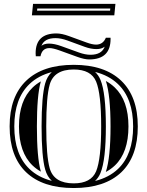

<svg xmlns="http://www.w3.org/2000/svg" viewBox="-20 -952 755 983"><path d="M543.5 -897.5 544.7 -908.2H170.9L169.7 -897.5ZM565.2 -873.5H143.3L149.2 -932.1H571ZM211.4 -84Q192.9 -149.2 192.9 -304.7Q192.9 -460.2 211.4 -525.4Q221.4 -560.8 245.1 -583Q176.3 -564.9 131.3 -522Q53.2 -447.8 53.2 -304.7Q53.2 -161.1 130.6 -87.2Q175.8 -43.9 245.4 -25.9Q221.4 -48.3 211.4 -84ZM466.8 -583.7Q484.6 -566.9 494.4 -543.2Q522 -476.1 522 -304.7Q522 -133.3 494.4 -66.2Q484.6 -42.2 466.6 -25.4Q538.3 -43.2 584.5 -87.4Q661.6 -160.9 661.6 -304.7Q661.6 -447.8 583.5 -522Q537.6 -565.9 466.8 -583.7ZM188.2 -77.6 189.7 -73.2Q166 -86.4 147 -104.5Q77.1 -171.4 77.1 -304.7Q77.1 -437.5 147.7 -504.6Q166.3 -522.5 189.5 -535.4L188.2 -531.7Q168.9 -463.4 168.9 -304.7Q168.9 -146 188.2 -77.6ZM521.7 -71.5Q545.9 -145 545.9 -304.7Q545.9 -463.9 522 -537.4Q547.1 -523.7 567.1 -504.6Q637.7 -437.5 637.7 -304.7Q637.7 -171.1 568.1 -104.7Q547.6 -85.2 521.7 -71.5ZM357.4 10.7Q198.2 10.7 113.8 -70.1Q29.3 -150.9 29.3 -304.7Q29.3 -458 114.7 -539.3Q199.5 -620.1 357.4 -620.1Q515.1 -620.1 600.1 -539.3Q685.5 -458 685.5 -304.7Q685.5 -150.9 601.1 -70.1Q516.1 10.7 357.4 10.7ZM357.4 -13.2Q446.5 -13.2 472.2 -75.2Q498 -138.4 498 -304.7Q498 -471.4 472.2 -534.2Q446.5 -596.2 357.4 -596.2Q256.3 -596.2 234.4 -518.8Q216.8 -456.8 216.8 -304.7Q216.8 -152.6 234.4 -90.6Q256.3 -13.2 357.4 -13.2ZM545.9 -758.8Q546.1 -755.6 546.1 -752.4Q546.1 -647.7 436.5 -647.7Q412.4 -647.7 376.5 -660.6L285.9 -693.4Q251.5 -705.8 233.2 -705.8Q195.3 -705.8 187.3 -663.8H163.3Q162.4 -671.9 162.4 -679.2Q162.4 -780.8 268.8 -780.8Q295.9 -780.8 332.8 -767.3L423.1 -734.4Q452.6 -723.6 471.9 -723.6Q507.3 -723.6 522 -758.8ZM516.1 -713.1Q500 -700.7 474.1 -700.7Q445.6 -700.7 414.8 -711.9L324.5 -744.9Q291.5 -756.8 264.2 -756.8Q207.3 -756.8 192.1 -717.5Q206.3 -728.8 231 -728.8Q258.1 -728.8 293.9 -715.8L384.5 -683.1Q416.5 -671.6 443.4 -671.6Q500.5 -671.6 516.1 -713.1Z"/></svg>

Font: itsadzokeS01
Style: Regular
Weight: 600
Width: 6
Version: Version 0.46